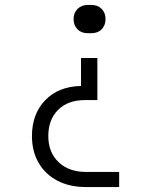

<svg xmlns="http://www.w3.org/2000/svg" viewBox="-20 -575 640 775"><path d="M334 -441Q308 -441 292.5 -457Q277 -473 277 -498Q277 -523 293 -539Q309 -555 334 -555H349Q375 -555 390.5 -539Q406 -523 406 -498Q406 -473 390.5 -457Q375 -441 349 -441ZM327 180Q261 180 212 154.5Q163 129 136 82.5Q109 36 109 -26Q109 -115 162.5 -170.5Q216 -226 307 -228V-341H373V-171H323Q254 -171 214.5 -131.5Q175 -92 175 -26Q175 40 216.5 79.5Q258 119 327 119H461V180Z"/></svg>

Font: JetBrains Mono NL ExtraLight
Style: Regular
Weight: 200
Designer: Philipp Nurullin, Konstantin Bulenkov
Foundry: JetBrains
Version: Version 2.304; ttfautohint (v1.8.4.7-5d5b)